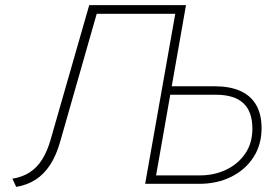

<svg xmlns="http://www.w3.org/2000/svg" viewBox="-20 -720 1080 752"><path d="M549.5 0 666.5 -666H322.5L334.5 -700H708.5L585.5 0ZM43.5 12 28.5 -20Q68 -26.5 96.8 -45.2Q125.5 -64 145.5 -96Q165.5 -128 178.5 -174L329.5 -700H368.5L216.5 -168Q201 -112.5 176.8 -75Q152.5 -37.5 119.2 -16.2Q86 5 43.5 12ZM548.5 0 672.5 -700H708.5L652.5 -382H822.5Q880 -382 920.8 -364Q961.5 -346 983 -309.5Q1004.5 -273 1004.5 -218Q1004.5 -153.5 973 -104.5Q941.5 -55.5 886.2 -27.8Q831 0 759.5 0ZM590.5 -33H762.5Q818.5 -33 865.2 -55Q912 -77 940.2 -118Q968.5 -159 968.5 -216Q968.5 -283 933 -316Q897.5 -349 824.5 -349H646.5Z"/></svg>

Font: Overpass Thin
Style: Italic
Weight: 250
Italic angle: -10°
Designer: Delve Withrington, Dave Bailey, Thomas Jockin
Foundry: Delve Fonts LLC
Version: Version 4.000